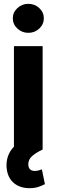

<svg xmlns="http://www.w3.org/2000/svg" viewBox="-20 -789 321 1013"><path d="M53.6 0V-545.5H204.9V0ZM135.7 203.8Q88.4 203.8 56.6 179.5Q24.9 155.2 16.7 110.1Q11.4 81 17.6 51.5Q23.8 22 42.6 -2.5Q61.4 -27 92.3 -40.8L204.9 0Q171.5 15.6 150.4 33.7Q129.3 51.8 129.3 77.4Q129.3 94.5 138 103.7Q146.7 112.9 163.7 112.9Q175.8 112.9 184.8 109.9Q193.9 106.9 201 104.4L217 182.5Q203.5 190 183.2 196.9Q163 203.8 135.7 203.8ZM129.6 -615.8Q95.9 -615.8 71.7 -638.3Q47.6 -660.9 47.6 -692.5Q47.6 -723.7 71.7 -746.3Q95.9 -768.8 129.3 -768.8Q163.4 -768.8 187.3 -746.3Q211.3 -723.7 211.3 -692.5Q211.3 -660.9 187.3 -638.3Q163.4 -615.8 129.6 -615.8Z"/></svg>

Font: InterMG
Style: Bold
Weight: 700
Designer: Rasmus Andersson
Foundry: rsms
Version: Version 3.019;December 26, 2023;FontCreator 15.0.0.2955 64-b